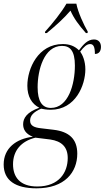

<svg xmlns="http://www.w3.org/2000/svg" viewBox="-72 -786 570 1046"><path d="M174 -614 173 -606H183C235 -649 274 -684 312 -728C331 -685 357 -650 396 -606H405L406 -614C384 -651 352 -722 344 -766H290C264 -720 211 -654 174 -614ZM127 240C281 240 349 152 349 51C349 -29 304 -69 220 -79L153 -87C114 -91 92 -101 92 -129C92 -156 111 -176 152 -194C161 -192 181 -188 204 -188C341 -188 393 -324 393 -408C393 -455 377 -488 365 -505C385 -531 401 -546 419 -546C438 -546 445 -529 445 -492C470 -492 478 -511 478 -531C478 -554 465 -571 440 -571C406 -571 383 -545 358 -512C335 -535 307 -546 270 -546C136 -546 77 -413 77 -319C77 -260 101 -220 142 -199C74 -175 54 -142 54 -109C54 -81 68 -56 107 -41C15 -30 -52 22 -52 110C-52 197 12 240 127 240ZM205 -198C157 -198 133 -235 133 -311C133 -403 167 -536 266 -536C309 -536 336 -510 336 -429C336 -326 300 -198 205 -198ZM131 230C36 230 -1 178 -1 109C-1 35 43 -17 121 -36L202 -26C263 -17 297 14 297 75C297 152 251 230 131 230Z"/></svg>

Font: Noto Serif Display Condensed Light
Style: Italic
Weight: 300
Width: 3
Italic angle: -12°
Designer: Monotype Design Team
Foundry: Monotype Imaging Inc.
Version: Version 2.009